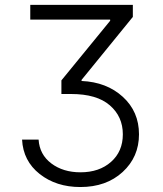

<svg xmlns="http://www.w3.org/2000/svg" viewBox="-20 -565 658 777"><path d="M69.3 0H136.2Q140.1 60.5 187.7 96.4Q235.4 132.3 305.7 132.3Q381.8 132.3 429.4 90.1Q477.1 47.9 477.1 -21.5Q477.1 -93.3 424.3 -138.9Q371.6 -184.6 267.6 -184.6H228.5V-239.7L425.8 -481V-485.8H102.5V-545.4H517.6V-496.6L310.1 -241.7V-237.3Q411.6 -232.9 477.1 -173.1Q542.5 -113.3 542.5 -21.5Q542.5 70.3 476.3 131.1Q410.2 191.9 305.2 191.9Q207.5 191.9 140.6 139.2Q73.7 86.4 69.3 0Z"/></svg>

Font: Interop Light
Style: Regular
Weight: 300
Designer: Rasmus Andersson, Google, Jang Haemin
Foundry: jhaemin
Version: Version 1.007